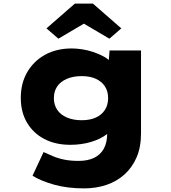

<svg xmlns="http://www.w3.org/2000/svg" viewBox="-20 -812 948 1062"><path d="M445 230Q353 230 279.5 209.5Q206 189 160 160L221 29Q245 40 273 52Q301 64 336 71Q371 78 415 78Q465 78 500.5 61Q536 44 554.5 10Q573 -24 573 -75V-133L612 -128Q605 -96 570 -69Q535 -42 482 -26.5Q429 -11 369 -11Q287 -11 225.5 -43Q164 -75 129.5 -133.5Q95 -192 95 -270Q95 -352 131 -413.5Q167 -475 230 -509.5Q293 -544 377 -544Q402 -544 433 -539.5Q464 -535 495.5 -524.5Q527 -514 553.5 -499.5Q580 -485 596.5 -466Q613 -447 615 -423L577 -414L586 -533H760V-75Q760 2 735.5 58.5Q711 115 668 153.5Q625 192 568 211Q511 230 445 230ZM432 -147Q478 -147 510.5 -162Q543 -177 560.5 -204.5Q578 -232 578 -269Q578 -307 560.5 -334Q543 -361 510.5 -376Q478 -391 432 -391Q385 -391 350 -376Q315 -361 296.5 -334Q278 -307 278 -269Q278 -232 296.5 -204.5Q315 -177 350 -162Q385 -147 432 -147ZM303 -598 237 -655 394 -792H494L651 -655L585 -598L429 -690H459Z"/></svg>

Font: Lexend Mega ExtraBold
Style: Regular
Weight: 800
Designer: Bonnie Shaver-Troup, Thomas Jockin
Foundry: Lexend
Version: Version 1.007